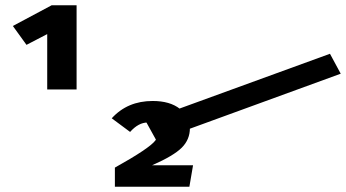

<svg xmlns="http://www.w3.org/2000/svg" viewBox="-20 -712 1319 732"><path d="M29 -613 177 -692H272V-371H160V-582L81 -541ZM535 -251 1238 -507 1279 -431 577 -175ZM406 -261Q466 -327 562 -327Q628 -327 666 -297Q704 -267 704 -223.5Q704 -180 673 -149Q642 -118 560 -82H716L702 0H418V-73Q549 -146 572 -176Q584 -192 584 -208.5Q584 -225 573 -235Q562 -245 543 -245Q508 -245 476 -209Z"/></svg>

Font: Fix15 Mono
Style: Bold
Weight: 700
Designer: Carrois Corporate & Edenspiekermann AG
Foundry: Carrois Corporate GbR & Edenspiekermann AG
Version: Version 3.206